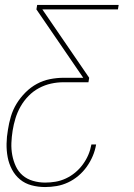

<svg xmlns="http://www.w3.org/2000/svg" viewBox="-20 -550 540 775"><path d="M162 205Q134 205 107.5 198Q81 191 61 174.5Q41 158 28.5 134.5Q16 111 11 84.5Q6 58 6.5 30Q7 2 12 -26Q16 -53 24 -80Q32 -107 47 -131.5Q62 -156 83 -177Q104 -198 129 -211.5Q154 -225 181.5 -230.5Q209 -236 236 -236H316L127 -512L130 -530H459L456 -512H151L340 -236L337 -218H236Q211 -218 186 -212.5Q161 -207 137.5 -194.5Q114 -182 95 -162.5Q76 -143 63 -120Q50 -97 42.5 -72.5Q35 -48 31 -23Q27 2 26 27Q25 52 29.5 76Q34 100 44 121.5Q54 143 71.5 158Q89 173 113 180Q137 187 162 187Q183 187 204 183.5Q225 180 245.5 170.5Q266 161 283.5 146.5Q301 132 314.5 113.5Q328 95 336.5 75Q345 55 349 33H368Q364 57 354.5 79.5Q345 102 330.5 122.5Q316 143 296.5 159.5Q277 176 254.5 186.5Q232 197 208.5 201Q185 205 162 205Z"/></svg>

Font: Iosevka Curly Thin Oblique
Style: Regular
Weight: 100
Italic angle: -9°
Monospace: yes
Designer: Belleve Invis
Foundry: Belleve Invis
Version: Version 11.1.0; ttfautohint (v1.8.3)